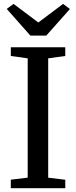

<svg xmlns="http://www.w3.org/2000/svg" viewBox="-20 -992 400 1012"><path d="M126 -55.5V-684.5L37 -697V-743H324V-697L234 -684.5V-55.5L324 -44.5V0H37V-45ZM140 -804.5 15.5 -945 51.5 -971.5 182 -873.5 312.5 -971.5 348.5 -944.5 224 -804.5Z"/></svg>

Font: Merriweather 36pt
Style: Regular
Weight: 400
Designer: Eben Sorkin
Foundry: Eben Sorkin
Version: Version 2.100